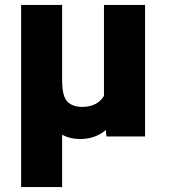

<svg xmlns="http://www.w3.org/2000/svg" viewBox="-20 -548 682 771"><path d="M64.9 203.1H229.5V-6.8C250.5 4.4 274.4 10.3 302.2 10.3C342.3 10.3 376.5 -2 405.3 -25.9L407.2 0H562.5V-528.3H397.5V-163.1C381.3 -135.7 353 -118.7 309.6 -118.7C284.7 -118.7 265.1 -125.5 251 -139.6C236.8 -153.3 229.5 -182.1 229.5 -225.6V-528.3H64.9Z"/></svg>

Font: Vazirmatn Black
Style: Regular
Weight: 900
Designer: Saber Rastikerdar
Foundry: Saber Rastikerdar
Version: Version 33.003